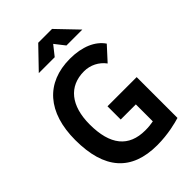

<svg xmlns="http://www.w3.org/2000/svg" viewBox="-263 -1000 1113 1113"><g transform="rotate(-45 293.0 -444.0)"><path d="M342.8 9.8C433.1 9.8 508.8 -10.7 537.1 -19.5V-354H297.9V-245.6H421.9V-106.4C401.9 -102.5 379.4 -100.1 354.5 -100.1C219.2 -100.1 150.4 -184.1 150.4 -352.5C150.4 -505.9 221.7 -593.8 344.7 -593.8C396.5 -593.8 443.8 -569.8 474.1 -528.8L551.8 -613.8C513.2 -670.4 438.5 -703.1 338.9 -703.1C141.1 -703.1 27.3 -573.2 27.3 -347.7C27.3 -109.4 132.3 9.8 342.8 9.8ZM152.3 -771.5H282.7L331.1 -832.5L378.9 -771.5H509.3L387.7 -898.4H274.4Z"/></g></svg>

Font: Cascadia Code PL SemiBold
Style: Regular
Weight: 600
Monospace: yes
Designer: Aaron Bell
Foundry: Saja Typeworks
Version: Version 2404.023